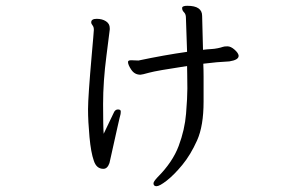

<svg xmlns="http://www.w3.org/2000/svg" viewBox="-20 -569 1040 663"><path d="M372 -178Q377 -191 387 -191Q397 -191 397 -184.5Q397 -178 396 -173.5Q395 -169 393 -162Q391 -155 386 -131.5Q381 -108 374.5 -80Q368 -52 363.5 -30.5Q359 -9 358 -6Q351 14 337 14Q313 14 304 -14Q294 -42 289 -96Q284 -150 284 -192Q284 -234 297 -382L302 -439Q304 -462 304 -465V-467Q304 -476 299.5 -481.5Q295 -487 295 -492Q295 -504 314 -504Q333 -504 346 -495.5Q359 -487 359 -472V-467Q359 -464 347.5 -376Q336 -288 336 -209.5Q336 -131 338 -107ZM627 -549Q678 -549 678 -514L681 -397Q696 -399 708 -399.5Q720 -400 732 -402.5Q744 -405 749 -407Q754 -409 765.5 -409Q777 -409 790 -397.5Q803 -386 804 -377V-376Q804 -362 772 -357Q729 -355 682 -349Q683 -327 683 -304V-218Q683 -134 660.5 -84Q638 -34 609.5 0.5Q581 35 556 54.5Q531 74 520.5 74Q510 74 510 64Q510 58 524 43Q576 -9 597 -65Q618 -121 622.5 -176.5Q627 -232 627 -263.5Q627 -295 626.5 -310.5Q626 -326 626 -341Q520 -325 495 -318Q470 -311 465 -311Q445 -311 433.5 -328Q422 -345 422 -355Q422 -361 433 -361L458 -360Q548 -379 626 -390L622 -508Q622 -520 615.5 -526.5Q609 -533 609 -540V-543Q611 -549 627 -549Z"/></svg>

Font: LXGW WenKai
Style: Regular
Weight: 400
Designer: LXGW / Fontworks Inc.
Foundry: LXGW / Fontworks Inc.
Version: Version 1.520; June 14, 2025